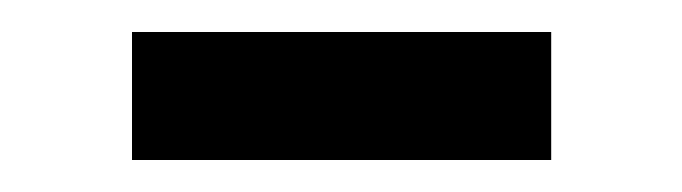

<svg xmlns="http://www.w3.org/2000/svg" viewBox="-20 -341 426 120"><path d="M62.5 -241V-321H324.5V-241Z"/></svg>

Font: Geologica Roman Light
Style: Regular
Weight: 300
Designer: Sindre Bremnes, Frode Helland
Foundry: Monokrom Skriftforlag AS
Version: Version 1.010;gftools[0.9.28]